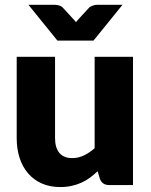

<svg xmlns="http://www.w3.org/2000/svg" viewBox="-20 -748 610 776"><path d="M517.5 -518.5V0H421.5Q392.5 0 383.5 -26L374.5 -56Q359.5 -41.5 343.5 -29.8Q327.5 -18 309.2 -9.8Q291 -1.5 269.8 3.2Q248.5 8 223.5 8Q181 8 148.2 -6.8Q115.5 -21.5 93 -48Q70.5 -74.5 59 -110.5Q47.5 -146.5 47.5 -189.5V-518.5H202.5V-189.5Q202.5 -151 220 -130Q237.5 -109 271.5 -109Q297 -109 319.2 -119.8Q341.5 -130.5 362.5 -149V-518.5ZM475 -728.5 358 -584H212L95 -728.5H202Q211 -728.5 219.2 -725.8Q227.5 -723 232 -719L274 -673.5Q277 -670.5 280.2 -666.8Q283.5 -663 287 -658.5Q290.5 -662.5 293.5 -666.2Q296.5 -670 300 -673.5L342 -719Q346.5 -722 354.8 -725.2Q363 -728.5 372 -728.5Z"/></svg>

Font: Lato ExtraBold
Style: Regular
Weight: 800
Designer: Lukasz Dziedzic with Adam Twardoch and Botio Nikoltchev
Foundry: tyPoland Lukasz Dziedzic
Version: Version 2.015; 2015-08-06; http://www.latofonts.com/